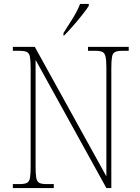

<svg xmlns="http://www.w3.org/2000/svg" viewBox="-20 -951 708 971"><path d="M45 0V-20H79Q104 -20 116 -26Q128 -32 131.5 -51Q135 -70 135 -108V-606Q135 -645 131.5 -663.5Q128 -682 116 -688Q104 -694 79 -694H45V-714H156L518 -59V-606Q518 -645 514 -663.5Q510 -682 498.5 -688Q487 -694 462 -694H425V-714H631V-694H599Q574 -694 562 -688Q550 -682 546.5 -663.5Q543 -645 543 -606V0H518L160 -648V-108Q160 -70 163.5 -51Q167 -32 179 -26Q191 -20 216 -20H252V0ZM301 -784Q323 -818 347.5 -857.5Q372 -897 385 -931H429V-921Q418 -904 396 -876Q374 -848 349 -819.5Q324 -791 304 -771H301Z"/></svg>

Font: Noto Serif Hebrew SemiCondensed Thin
Style: Regular
Weight: 100
Width: 4
Designer: Monotype Design Team
Foundry: Monotype Imaging Inc.
Version: Version 2.004; ttfautohint (v1.8.4.7-5d5b)